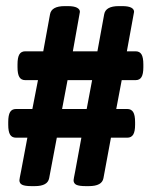

<svg xmlns="http://www.w3.org/2000/svg" viewBox="-20 -616 503 637"><path d="M44.4 -18.1Q44.4 -21.5 50.3 -50.3Q53.2 -66.4 58.3 -92.8Q63.5 -119.1 70.8 -159.2H33.2Q19.5 -159.2 13.4 -169.4Q7.3 -179.7 7.3 -202.1V-210.9Q7.3 -233.9 13.4 -244.1Q19.5 -254.4 33.2 -254.4H87.4L106 -350.1H64Q50.3 -350.1 44.2 -360.4Q38.1 -370.6 38.1 -393.1V-402.3Q38.1 -425.3 44.2 -435.5Q50.3 -445.8 64 -445.8H123.5L146 -568.8Q150.9 -595.7 194.8 -595.7H205.6Q225.1 -595.7 235.1 -590.6Q245.1 -585.4 245.1 -576.7L221.7 -445.8H303.2L325.7 -568.8Q330.6 -595.7 374 -595.7H385.7Q405.3 -595.7 415 -590.8Q424.8 -585.9 424.8 -576.7L400.9 -445.8H429.7Q443.4 -445.8 449.5 -435.5Q455.6 -425.3 455.6 -402.3V-393.1Q455.6 -370.6 449.5 -360.4Q443.4 -350.1 429.7 -350.1H383.8L365.7 -254.4H402.3Q415.5 -254.4 421.9 -244.1Q428.2 -233.9 428.2 -210.9V-202.1Q428.2 -179.7 421.9 -169.4Q415.5 -159.2 402.3 -159.2H348.1L323.2 -24.9Q318.4 1.5 274.9 1.5H264.2Q242.7 1.5 233.4 -2.9Q224.1 -7.3 224.1 -18.1Q224.1 -21 229.5 -47.9Q230.5 -53.2 250 -159.2H168.5L143.1 -24.9Q138.2 1.5 95.7 1.5H84Q63 1.5 53.7 -2.9Q44.4 -7.3 44.4 -18.1ZM267.6 -254.4 285.6 -350.1H204.1L186 -254.4Z"/></svg>

Font: Jaldi
Style: Bold
Weight: 400
Designer: Pablo Cosgaya and Nicolas Silva
Foundry: Omnibus-Type
Version: Version 1.007